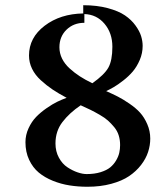

<svg xmlns="http://www.w3.org/2000/svg" viewBox="-20 -710 603 740"><path d="M193.8 -157.2Q193.8 -126.5 207 -102.3Q220.2 -78.1 240 -65.2Q259.8 -52.2 279.1 -45.7Q298.3 -39.1 314 -39.1Q344.2 -39.1 367.7 -46.4Q391.1 -53.7 404.8 -64.9Q418.5 -76.2 427.5 -91.6Q436.5 -106.9 439.7 -121.3Q442.9 -135.7 442.9 -150.9Q442.9 -170.9 437.5 -188.2Q432.1 -205.6 420.2 -220Q408.2 -234.4 396 -245.4Q383.8 -256.3 363.8 -267.8Q343.8 -279.3 329.3 -286.4Q314.9 -293.5 291 -304.2Q247.6 -274.9 220.7 -239.7Q193.8 -204.6 193.8 -157.2ZM91.8 -496.1Q91.8 -564.9 152.1 -610.8Q212.4 -656.7 300.8 -658.2V-689.9Q353.5 -689.9 395.3 -678.7Q437 -667.5 461.7 -650.6Q486.3 -633.8 502.2 -611.8Q518.1 -589.8 523.9 -570.6Q529.8 -551.3 529.8 -533.2Q529.8 -504.9 518.6 -478.8Q507.3 -452.6 491.7 -434.3Q476.1 -416 455.1 -399.7Q434.1 -383.3 418.9 -374.5Q403.8 -365.7 389.2 -358.9Q415.5 -347.2 434.3 -337.6Q453.1 -328.1 478.5 -310.8Q503.9 -293.5 520 -275.6Q536.1 -257.8 547.6 -231.4Q559.1 -205.1 559.1 -175.8Q559.1 -149.9 550.8 -124.3Q542.5 -98.6 523.7 -74.2Q504.9 -49.8 477.5 -31.2Q450.2 -12.7 408.7 -1.5Q367.2 9.8 316.9 9.8Q281.2 9.8 248.3 4.6Q215.3 -0.5 183.8 -13.2Q152.3 -25.9 129.4 -44.9Q106.4 -64 92.3 -94Q78.1 -124 78.1 -162.1Q78.1 -189.9 90.1 -215.8Q102.1 -241.7 119.4 -259.5Q136.7 -277.3 159.7 -293.2Q182.6 -309.1 200.9 -317.9Q219.2 -326.7 236.8 -333Q205.6 -349.6 182.6 -365Q159.7 -380.4 137.5 -400.6Q115.2 -420.9 103.5 -445.1Q91.8 -469.2 91.8 -496.1ZM305.2 -655.8V-622.1Q263.7 -622.1 236.3 -595.5Q209 -568.8 209 -527.8Q209 -504.9 219.2 -484.1Q229.5 -463.4 248.3 -446.3Q267.1 -429.2 287.8 -415.8Q308.6 -402.3 335.9 -389.2Q382.3 -421.9 397.7 -449.5Q413.1 -477.1 413.1 -529.8Q413.1 -582.5 382.8 -618.4Q352.5 -654.3 305.2 -655.8Z"/></svg>

Font: Linear Smooth
Style: Bold
Weight: 700
Designer: Philipp H. Poll, Flanker
Foundry: Philipp H. Poll, reworked by Flanker
Version: Version 1.061 | FøM Fix